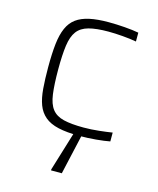

<svg xmlns="http://www.w3.org/2000/svg" viewBox="-108 -594 706 860"><g transform="rotate(15 245.0 -164.0)"><path d="M294 8Q235 8 195.5 -1Q156 -10 132.5 -30Q109 -50 97.5 -80.5Q86 -111 82.5 -154.5Q79 -198 79 -254Q79 -317 84 -361.5Q89 -406 102.5 -436.5Q116 -467 140 -484.5Q164 -502 200.5 -510Q237 -518 289 -518Q325 -518 364 -515Q403 -512 429 -507V-466Q402 -471 365.5 -474Q329 -477 299 -477Q243 -477 208 -467.5Q173 -458 155 -434Q137 -410 131 -366.5Q125 -323 125 -256Q125 -186 131 -141.5Q137 -97 155.5 -73.5Q174 -50 209.5 -41.5Q245 -33 302 -33Q336 -33 373 -37Q410 -41 434 -45V-4Q409 1 370 4.5Q331 8 294 8ZM211 190V185L273 -18H307V-13L261 190Z"/></g></svg>

Font: Saira SemiExpanded ExtraLight
Style: Regular
Weight: 250
Width: 6
Designer: Hector Gatti with collaboration of the Omnibus-Type team
Foundry: Omnibus-Type
Version: Version 1.101